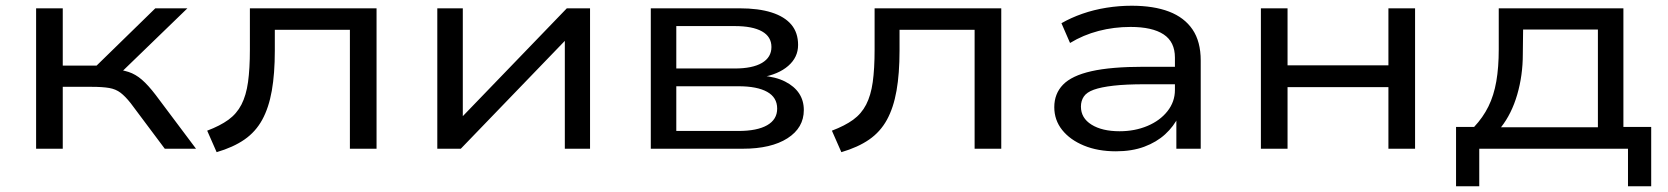

<svg xmlns="http://www.w3.org/2000/svg" viewBox="-20 -519 5822 670"><path d="M106 0V-490H199V-290H317L522 -490H634L387 -251L369 -278Q404 -276 428.5 -268Q453 -260 475 -241Q497 -222 523 -188L664 0H555L436 -159Q417 -183 400.5 -195.5Q384 -208 361 -212Q338 -216 300 -216H199V0Z M736 12 703 -63Q748 -80 777 -101Q806 -122 822.5 -154Q839 -186 845.5 -232.5Q852 -279 852 -346V-490H1294V0H1201V-415H939V-342Q939 -262 928.5 -202.5Q918 -143 895 -101Q872 -59 833 -32Q794 -5 736 12Z M1506 0V-490H1595V-95H1577L1958 -490H2039V0H1951V-395H1969L1588 0Z M2251 0V-490H2560Q2627 -490 2672.5 -475.5Q2718 -461 2741.5 -433Q2765 -405 2765 -362Q2765 -319 2730.5 -289Q2696 -259 2636 -249L2638 -255Q2687 -251 2719.5 -234.5Q2752 -218 2768.5 -193Q2785 -168 2785 -135Q2785 -73 2728 -36.5Q2671 0 2572 0ZM2340 -62H2557Q2622 -62 2657 -82Q2692 -102 2692 -140Q2692 -179 2657 -198.5Q2622 -218 2557 -218H2340ZM2340 -280H2544Q2606 -280 2639 -299.5Q2672 -319 2672 -355Q2672 -391 2639 -409.5Q2606 -428 2544 -428H2340Z M2916 12 2883 -63Q2928 -80 2957 -101Q2986 -122 3002.5 -154Q3019 -186 3025.5 -232.5Q3032 -279 3032 -346V-490H3474V0H3381V-415H3119V-342Q3119 -262 3108.5 -202.5Q3098 -143 3075 -101Q3052 -59 3013 -32Q2974 -5 2916 12Z M3874 9Q3811 9 3762.5 -11Q3714 -31 3686.5 -65.5Q3659 -100 3659 -145Q3659 -192 3689.5 -223.5Q3720 -255 3788.5 -270.5Q3857 -286 3972 -286H4097V-225H3976Q3909 -225 3865.5 -220Q3822 -215 3797 -206Q3772 -197 3762 -182Q3752 -167 3752 -147Q3752 -107 3789 -84Q3826 -61 3887 -61Q3940 -61 3984 -79.5Q4028 -98 4054 -131Q4080 -164 4080 -205V-318Q4080 -373 4040.5 -399Q4001 -425 3925 -425Q3867 -425 3813.5 -411Q3760 -397 3714 -369L3684 -438Q3717 -457 3757 -471Q3797 -485 3841 -492Q3885 -499 3929 -499Q4006 -499 4059.5 -478.5Q4113 -458 4141.5 -416Q4170 -374 4170 -308V0H4085V-112L4093 -113Q4076 -78 4046 -50.5Q4016 -23 3973 -7Q3930 9 3874 9Z M4380 0V-490H4473V-291H4825V-490H4918V0H4825V-215H4473V0Z M5061 131V-76H5124Q5155 -109 5174 -147.5Q5193 -186 5201.5 -235Q5210 -284 5210 -347V-490H5645V-76H5742V131H5661V0H5142V131ZM5218 -75H5556V-416H5295L5294 -330Q5294 -256 5274.5 -189Q5255 -122 5218 -75Z"/></svg>

Font: Nunito Sans 10pt Expanded
Style: Regular
Weight: 400
Width: 7
Designer: Vernon Adams
Foundry: Vernon Adams
Version: Version 3.101;gftools[0.9.27]